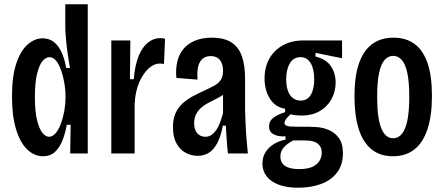

<svg xmlns="http://www.w3.org/2000/svg" viewBox="-20 -717 2074 897"><path d="M181 13Q141 13 108 -18Q75 -49 55.5 -111.5Q36 -174 36 -266Q36 -360 56 -420Q76 -480 109 -509Q142 -538 179 -538Q210 -538 232 -520.5Q254 -503 268 -472Q282 -441 289 -400L307 -399Q300 -438 295 -475Q290 -512 287.5 -543Q285 -574 285 -594V-697H390V-268V0H308L310 -134H292Q285 -95 272 -61.5Q259 -28 237 -7.5Q215 13 181 13ZM209 -78Q226 -78 240.5 -95.5Q255 -113 265 -140.5Q275 -168 280.5 -199Q286 -230 286 -258V-273Q286 -291 283 -313.5Q280 -336 274 -360Q268 -384 259.5 -404Q251 -424 238.5 -437Q226 -450 211 -450Q194 -450 178.5 -431.5Q163 -413 153 -372Q143 -331 143 -263Q143 -197 153 -156Q163 -115 178 -96.5Q193 -78 209 -78Z M500 0V-314V-528H589L587 -347H605Q610 -411 627 -453.5Q644 -496 670.5 -517.5Q697 -539 728 -539Q734 -539 739.5 -538.5Q745 -538 751 -536L746 -418Q742 -419 736.5 -419.5Q731 -420 727 -420Q699 -420 673.5 -396.5Q648 -373 630 -331Q612 -289 609 -233V0Z M903 11Q874 11 847.5 -3Q821 -17 804.5 -47Q788 -77 788 -123Q788 -159 799 -185.5Q810 -212 830.5 -231.5Q851 -251 877.5 -265.5Q904 -280 935 -294Q961 -306 980.5 -316.5Q1000 -327 1011 -343Q1022 -359 1022 -386Q1022 -418 1007.5 -436.5Q993 -455 964 -455Q941 -455 926 -442Q911 -429 905.5 -404.5Q900 -380 903 -345L804 -353Q800 -395 808.5 -430Q817 -465 838 -489.5Q859 -514 892 -527.5Q925 -541 970 -541Q1027 -541 1061 -519Q1095 -497 1110 -454.5Q1125 -412 1125 -348V-200Q1126 -172 1127.5 -136Q1129 -100 1132 -64Q1135 -28 1138 0H1045Q1041 -33 1039 -65.5Q1037 -98 1035 -130H1021Q1012 -82 996 -50.5Q980 -19 957 -4Q934 11 903 11ZM939 -78Q955 -78 967 -86Q979 -94 989.5 -108.5Q1000 -123 1007.5 -143.5Q1015 -164 1022 -188V-298L1053 -305Q1044 -289 1028.5 -278Q1013 -267 994.5 -257.5Q976 -248 957 -238.5Q938 -229 922.5 -216Q907 -203 897 -185Q887 -167 887 -141Q887 -110 902 -94Q917 -78 939 -78Z M1373 160Q1320 160 1282.5 146Q1245 132 1225.5 106.5Q1206 81 1206 48Q1206 5 1235 -24.5Q1264 -54 1314 -65V-80Q1280 -78 1258.5 -89.5Q1237 -101 1237 -126Q1237 -152 1258 -167.5Q1279 -183 1312 -193V-209Q1266 -216 1241 -256Q1216 -296 1216 -350Q1216 -403 1238 -442.5Q1260 -482 1301 -505Q1342 -528 1397 -528H1578V-445L1454 -470V-453Q1505 -440 1526.5 -407Q1548 -374 1548 -331Q1548 -289 1528.5 -253.5Q1509 -218 1473 -197.5Q1437 -177 1388 -177Q1379 -177 1364.5 -178.5Q1350 -180 1337 -183Q1321 -168 1315 -158.5Q1309 -149 1309 -143Q1309 -135 1316 -131Q1323 -127 1335.5 -126Q1348 -125 1365 -125H1422Q1436 -125 1462.5 -123Q1489 -121 1516.5 -109.5Q1544 -98 1563 -72.5Q1582 -47 1582 -1Q1582 54 1554 90Q1526 126 1478.5 143Q1431 160 1373 160ZM1377 73Q1415 73 1438 63Q1461 53 1472 35.5Q1483 18 1483 -3Q1483 -24 1474 -36Q1465 -48 1451.5 -53.5Q1438 -59 1423.5 -60Q1409 -61 1399 -61H1350Q1320 -45 1305 -27.5Q1290 -10 1290 14Q1290 35 1300.5 48Q1311 61 1331 67Q1351 73 1377 73ZM1384 -247Q1416 -247 1432 -274Q1448 -301 1448 -347Q1448 -394 1431.5 -422Q1415 -450 1384 -450Q1351 -450 1334 -421Q1317 -392 1317 -347Q1317 -317 1324.5 -294.5Q1332 -272 1347.5 -259.5Q1363 -247 1384 -247Z M1816 13Q1755 13 1715 -20Q1675 -53 1655.5 -115.5Q1636 -178 1636 -266Q1636 -360 1657 -420.5Q1678 -481 1718.5 -511Q1759 -541 1818 -541Q1877 -541 1917 -511.5Q1957 -482 1977.5 -422Q1998 -362 1998 -269Q1998 -176 1977 -113Q1956 -50 1915.5 -18.5Q1875 13 1816 13ZM1817 -71Q1841 -71 1858 -92Q1875 -113 1883.5 -156Q1892 -199 1892 -265Q1892 -334 1883 -376Q1874 -418 1857 -437Q1840 -456 1817 -456Q1794 -456 1777 -437Q1760 -418 1751 -376Q1742 -334 1742 -264Q1742 -166 1761 -118.5Q1780 -71 1817 -71Z"/></svg>

Font: Bricolage Grotesque 24pt Condensed Medium
Style: Regular
Weight: 500
Width: 3
Designer: Mathieu Triay
Foundry: Atelier Triay
Version: Version 1.001;gftools[0.9.33.dev8+g029e19f]